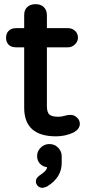

<svg xmlns="http://www.w3.org/2000/svg" viewBox="-20 -636 413 921"><path d="M363 -42Q363 -18 334 -1Q294 18 249 18Q96 18 96 -119V-409H57Q34 -409 21.5 -421.5Q9 -434 9 -455Q9 -476 22 -488.5Q35 -501 57 -501H96V-563Q96 -589 111 -602.5Q126 -616 151 -616Q176 -616 190.5 -601.5Q205 -587 205 -563V-501H306Q326 -501 340 -488Q354 -475 354 -455Q354 -437 339.5 -423Q325 -409 306 -409H205V-127Q205 -97 217 -86.5Q229 -76 259 -76Q277 -76 296 -82H297L300 -83Q303 -83 305 -84L317 -85Q336 -85 349.5 -72Q363 -59 363 -42ZM168 207Q187 194 195.5 185.5Q204 177 206 166Q184 163 171 148.5Q158 134 158 112Q158 89 175.5 72Q193 55 217 55Q242 55 259 72.5Q276 90 276 114V146Q276 216 205 259Q189 265 184 265Q170 265 161 255.5Q152 246 152 234Q152 219 168 207ZM297 -82 295 -81Z"/></svg>

Font: 寒蝉全圆体 Bold
Style: Regular
Weight: 700
Designer: Warren2060
      Designed by Motoya company      

      [Varela Round]
      Joe Prince(Latin component); Avraham Cornf
Foundry: ChillType
Version: Version 3.200